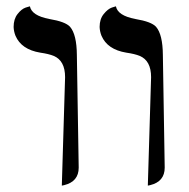

<svg xmlns="http://www.w3.org/2000/svg" viewBox="-20 -579 597 605"><path d="M445.8 5.9 456.1 -335.9Q456.1 -387.7 420.4 -402.8Q404.8 -409.2 377.9 -413.1Q318.4 -422.9 299.8 -466.3Q294.4 -480 293.9 -494.1Q293.9 -519 306.9 -534.9Q319.8 -550.8 332.5 -555.2L345.2 -559.1Q351.1 -529.8 405.3 -519.5L407.2 -519Q457 -510.7 471.7 -494.6Q492.7 -470.2 493.2 -405.8L499 -50.8Q499 -6.8 453.1 4.4Q453.1 4.4 445.8 5.9ZM174.8 5.9 185.1 -335.9Q185.1 -387.7 149.4 -402.8Q133.8 -409.2 106.9 -413.1Q47.4 -422.9 28.8 -466.3Q23.4 -480 22.9 -494.1Q22.9 -519 35.4 -534.9Q47.9 -550.8 61 -555.2L74.2 -559.1Q80.1 -529.8 134.3 -519.5L136.2 -519Q186 -510.7 200.7 -494.6Q221.7 -470.2 222.2 -405.8L228 -50.8Q228 -6.8 182.1 4.4Q182.1 4.4 174.8 5.9Z"/></svg>

Font: Linux Biolinum Capitals O
Style: Small Caps
Weight: 400
Designer: Philipp H. Poll
Foundry: Philipp H. Poll
Version: Version 1.0.4